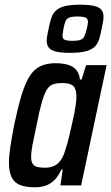

<svg xmlns="http://www.w3.org/2000/svg" viewBox="-20 -786 472 814"><path d="M128 8Q90 8 65.5 -1.5Q41 -11 29.5 -34Q18 -57 18 -97Q18 -125 24 -164.5Q30 -204 40 -256Q56 -332 71.5 -383Q87 -434 106 -463.5Q125 -493 151.5 -505.5Q178 -518 215 -518Q246 -518 268 -511.5Q290 -505 303 -490Q316 -475 319 -449H326L345 -510H432L324 0H236L246 -67H240Q226 -36 207.5 -19.5Q189 -3 169 2.5Q149 8 128 8ZM171 -75Q190 -75 205.5 -81Q221 -87 232.5 -100.5Q244 -114 252 -135Q257 -149 264 -173Q271 -197 277.5 -226Q284 -255 290.5 -284Q297 -313 300.5 -338Q304 -363 304 -377Q304 -409 290.5 -421.5Q277 -434 246 -434Q222 -434 206 -429Q190 -424 179 -406.5Q168 -389 157.5 -353Q147 -317 135 -255Q124 -205 118 -173Q112 -141 112 -121Q112 -102 118 -92Q124 -82 137 -78.5Q150 -75 171 -75ZM277 -562Q238 -562 216.5 -567.5Q195 -573 186.5 -584.5Q178 -596 178 -613Q178 -624 180.5 -636.5Q183 -649 186 -664Q191 -690 197.5 -709.5Q204 -729 217.5 -741.5Q231 -754 255 -760Q279 -766 319 -766Q359 -766 380.5 -760.5Q402 -755 410.5 -744Q419 -733 419 -714Q419 -705 416.5 -692Q414 -679 411 -664Q406 -637 399.5 -617.5Q393 -598 379.5 -586Q366 -574 342 -568Q318 -562 277 -562ZM287 -613Q312 -613 322.5 -617.5Q333 -622 338 -633Q343 -644 348 -664Q350 -673 351.5 -680.5Q353 -688 353 -693Q353 -706 343.5 -711Q334 -716 309 -716Q285 -716 273.5 -711.5Q262 -707 257.5 -695.5Q253 -684 249 -664Q248 -655 246.5 -647.5Q245 -640 245 -635Q245 -622 254 -617.5Q263 -613 287 -613Z"/></svg>

Font: Saira Condensed Medium
Style: Italic
Weight: 500
Width: 3
Italic angle: -12°
Designer: Hector Gatti with collaboration of the Omnibus-Type team
Foundry: Omnibus-Type
Version: Version 1.101